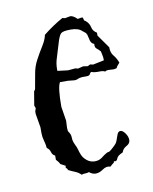

<svg xmlns="http://www.w3.org/2000/svg" viewBox="-62 -510 453 567"><g transform="rotate(-10 165.0 -226.5)"><path d="M255.9 -391.6 284.2 -351.6V-349.6Q284.2 -335 292.5 -325.2Q300.8 -315.4 305.7 -301.8Q302.7 -297.9 299.8 -294.9Q296.9 -292 294.9 -287.1Q288.1 -285.2 285.2 -285.2L269.5 -286.1Q263.7 -286.1 259.8 -283.2Q254.9 -286.1 248 -286.1H236.3Q226.6 -286.1 219.7 -289.1Q215.8 -288.1 213.9 -283.2Q211.9 -278.3 200.2 -278.8Q188.5 -279.3 183.1 -277.8Q177.7 -276.4 174.8 -274.9Q171.9 -273.4 166 -273.4L146.5 -275.4H123Q114.3 -261.7 114.3 -203.1L121.1 -160.2L120.1 -139.6Q120.1 -128.9 122.1 -127Q128.9 -118.2 128.9 -107.9Q128.9 -97.7 134.3 -86.9Q139.6 -76.2 141.1 -69.8Q142.6 -63.5 146.5 -53.7Q150.4 -43.9 160.6 -35.6Q170.9 -27.3 184.1 -27.3Q197.3 -27.3 206.5 -34.7Q215.8 -42 221.2 -44.9Q226.6 -47.9 227.5 -47.4Q228.5 -46.9 231.9 -48.8Q235.4 -50.8 243.7 -58.6Q252 -66.4 253.9 -69.3Q255.9 -72.3 257.8 -77.6Q259.8 -83 263.2 -92.8Q266.6 -102.5 273.4 -102.5Q280.3 -102.5 287.6 -92.3Q294.9 -82 294.9 -71.8Q294.9 -61.5 283.7 -55.7Q272.5 -49.8 269.5 -39.1Q253.9 -32.2 251.5 -25.9Q249 -19.5 246.6 -18.1Q244.1 -16.6 243.2 -17.1Q242.2 -17.6 240.2 -17.6Q238.3 -17.6 238.3 -13.7Q232.4 -9.8 226.6 -3.9Q214.8 -7.8 203.1 0.5Q191.4 8.8 180.7 8.8Q169.9 8.8 161.1 1Q156.2 2.9 150.4 2.9Q144.5 2.9 138.7 4.9Q130.9 -2.9 121.1 -6.8Q111.3 -10.7 101.6 -15.6Q99.6 -21.5 97.2 -22Q94.7 -22.5 96.7 -29.3Q92.8 -31.2 89.4 -33.2Q85.9 -35.2 82 -37.1Q79.1 -43.9 71.3 -51.8V-64.5Q63.5 -67.4 61 -76.7Q58.6 -85.9 50.8 -90.8Q49.8 -102.5 46.4 -113.8Q43 -125 43 -136.7V-154.3L36.1 -195.3V-203.1L39.1 -211.9L36.1 -220.7L43 -261.7L46.9 -267.6Q51.8 -293 55.2 -313.5Q58.6 -334 68.8 -353Q79.1 -372.1 89.8 -389.2Q100.6 -406.2 103.5 -420.9Q132.8 -444.3 163.1 -460.9Q168 -459 170.9 -459L186.5 -461.9Q195.3 -461.9 207 -450.2L217.8 -452.1H221.7Q223.6 -449.2 224.1 -445.3Q224.6 -441.4 228.5 -440.4Q239.3 -431.6 241.7 -419.4Q244.1 -407.2 255.9 -400.4ZM228.5 -309.6 261.7 -316.4V-320.3Q261.7 -326.2 260.3 -332Q258.8 -337.9 257.8 -343.8Q252 -350.6 246.6 -354.5Q241.2 -358.4 242.2 -369.1Q233.4 -372.1 231 -381.8Q228.5 -391.6 226.6 -400.4Q224.6 -400.4 224.6 -404.3Q217.8 -409.2 214.8 -412.1Q204.1 -422.9 181.2 -422.9Q158.2 -422.9 151.9 -417.5Q145.5 -412.1 138.7 -388.2Q131.8 -364.3 126.5 -348.1Q121.1 -332 121.1 -315.4V-309.6L152.3 -305.7L174.8 -307.6L182.6 -305.7L198.2 -309.6L211.9 -307.6L219.7 -311.5Z"/></g></svg>

Font: Mountains of Christmas
Style: Regular
Weight: 400
Designer: Crystal Kluge
Foundry: Font Diner, Inc DBA Tart Workshop
Version: Version 1.003